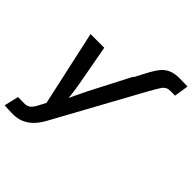

<svg xmlns="http://www.w3.org/2000/svg" viewBox="-261 -888 1252 1252"><g transform="rotate(45 365.0 -262.0)"><path d="M451.7 -522.5 486.3 -588.9Q503.9 -622.6 520.3 -648.7Q536.6 -674.8 556.2 -692.6Q575.7 -710.4 602.8 -719.7Q629.9 -729 668.5 -729Q693.4 -729 711.9 -728.5Q730.5 -728 743.2 -727.5L728 -627.9Q719.7 -628.4 707.3 -628.4Q694.8 -628.4 685.5 -628.4Q665.5 -628.4 652.6 -621.6Q639.6 -614.7 630.6 -602.3Q621.6 -589.8 611.8 -572.8L583 -522.5ZM-13.2 202.1 10.3 102.1 60.5 103Q79.6 104.5 94.5 99.1Q109.4 93.8 121.3 80.3Q133.3 66.9 144 44.4L168.5 -2L54.2 -522.5H180.7L231 -247.6Q238.8 -202.6 244.4 -157.7Q250 -112.8 255.4 -67.4H221.2Q241.2 -112.8 262.2 -157.7Q283.2 -202.6 305.7 -247.6L447.8 -522.5H583L251.5 81.5Q229.5 121.6 201.9 149.2Q174.3 176.8 140.9 190.9Q107.4 205.1 67.9 205.1Q46.4 205.1 25.6 204.1Q4.9 203.1 -13.2 202.1Z"/></g></svg>

Font: Inter 28pt SemiBold
Style: Italic
Weight: 600
Italic angle: -9.3988°
Designer: Rasmus Andersson
Foundry: rsms
Version: Version 4.001;git-66647c0bb